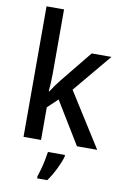

<svg xmlns="http://www.w3.org/2000/svg" viewBox="-104 -820 718 1101"><g transform="rotate(10 254.5 -269.5)"><path d="M177 -386Q177 -362 175.5 -334Q174 -306 172 -282H175Q185 -298 200.5 -319.5Q216 -341 229 -357L377 -539H492L305 -315L504 0H386L236 -246L177 -190V0H75V-760H177ZM327 71Q318 103 297 145.5Q276 188 252 221H193V209Q199 191 206.5 164.5Q214 138 219.5 110Q225 82 228 61H327Z"/></g></svg>

Font: Noto Sans Ethiopic SemiCondensed Medium
Style: Regular
Weight: 500
Width: 4
Designer: Monotype Design Team
Foundry: Monotype Imaging Inc.
Version: Version 2.102; ttfautohint (v1.8.4.7-5d5b)